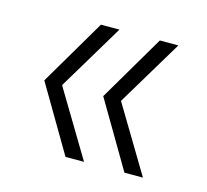

<svg xmlns="http://www.w3.org/2000/svg" viewBox="-63 -541 529 491"><g transform="rotate(15 201.5 -295.0)"><path d="M304 -120 201 -295 304 -470H353L248 -295L353 -120ZM148 -120 45 -295 148 -470H197L92 -295L197 -120Z"/></g></svg>

Font: DM Sans 20pt ExtraLight
Style: Regular
Weight: 250
Version: Version 4.004;gftools[0.9.30]